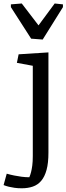

<svg xmlns="http://www.w3.org/2000/svg" viewBox="-71 -835 373 1079"><path d="M201.2 22.9Q201.2 81.1 190.7 119.6Q180.2 158.2 160.6 181.2Q141.1 204.1 113.3 213.6Q85.4 223.1 51.3 223.1Q29.3 223.1 10.7 220.5Q-7.8 217.8 -21.5 214.4Q-37.6 210.4 -50.8 205.1L-33.2 141.1Q-12.7 147 9.3 151.4Q27.8 155.3 50.3 158.2Q72.8 161.1 93.8 161.1Q99.1 149.4 103.5 132.3Q107.4 117.7 110.4 95.2Q113.3 72.8 113.3 42V-465.3L23.9 -481.9L33.7 -529.8L201.2 -540.5ZM-9.8 -810.5 51.3 -815.4 145.5 -692.4 236.3 -815.4 282.7 -810.5V-794.9L168.9 -612.8L104 -617.7L-9.8 -794.9Z"/></svg>

Font: Noticia Text
Style: Regular
Weight: 400
Designer: JM Sole
Foundry: JM Sole
Version: Version 1.003